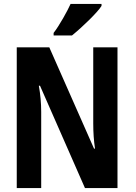

<svg xmlns="http://www.w3.org/2000/svg" viewBox="-20 -954 691 974"><path d="M252 -774H345C402 -820 478 -895 495 -924V-934H338C323 -900 281 -824 252 -787ZM65 0H189V-386C189 -431 185 -475 177 -519H183L411 0H576V-714H453V-328C453 -282 456 -239 462 -200H457L230 -714H65Z"/></svg>

Font: Kathrein 77 Bold Condensed
Style: Regular
Weight: 700
Width: 3
Designer: Lazydogs Typefoundry, based on Open Sans by Ascender Corporation
Foundry: Lazydogs Typefoundry
Version: Version 1.003;PS 001.003;hotconv 1.0.88;makeotf.lib2.5.64775